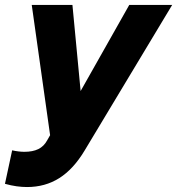

<svg xmlns="http://www.w3.org/2000/svg" viewBox="-70 -536 714 774"><path d="M120 30 132 9 58 -516H222L255 -169L451 -516H624L271 71Q226 146 169 182Q112 218 39 218Q19 218 -3 215Q-25 212 -50 205L-21 70Q-8 73 5 74.5Q18 76 28 76Q62 76 84.5 65Q107 54 120 30Z"/></svg>

Font: Red Hat Text
Style: Bold Italic
Weight: 700
Italic angle: -12°
Designer: Pentagram / MCKL
Foundry: Pentagram / MCKL
Version: Version 1.003; Red Hat Text Bold Italic